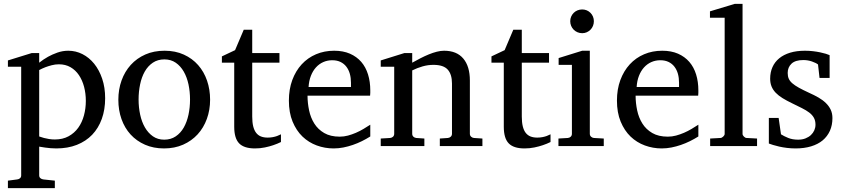

<svg xmlns="http://www.w3.org/2000/svg" viewBox="-20 -757 4368 995"><path d="M424.8 -233.9Q424.8 -272.5 415.8 -306.9Q406.7 -341.3 389.2 -367.4Q371.6 -393.6 345.5 -408.7Q319.3 -423.8 285.2 -423.8Q266.1 -423.8 247.8 -418.9Q229.5 -414.1 215.3 -408.7Q198.7 -402.3 183.1 -394V-49.8Q194.8 -45.4 208 -42Q219.2 -39.1 233.9 -36.6Q248.5 -34.2 264.2 -34.2Q305.2 -34.2 335.4 -50.8Q365.7 -67.4 385.5 -95Q405.3 -122.6 415 -158.7Q424.8 -194.8 424.8 -233.9ZM524.9 -248Q524.9 -189 507.6 -140.9Q490.2 -92.8 457.8 -58.8Q425.3 -24.9 378.2 -6.3Q331.1 12.2 272 12.2Q258.3 12.2 242.7 11Q227.1 9.8 213.9 7.8Q198.2 5.9 183.1 2.9V151.9Q183.1 161.1 189.5 166.5Q195.8 171.9 205.1 172.9L264.2 179.2V217.8H21V179.2L68.8 172.9Q78.1 171.9 84 166.5Q89.8 161.1 89.8 151.9V-411.1H21V-443.8L144 -481.9H183.1V-432.1Q204.6 -449.2 229 -462.9Q250 -474.6 277.3 -484.4Q304.7 -494.1 334 -494.1Q372.6 -494.1 407.2 -476.6Q441.9 -459 468 -426.8Q494.1 -394.5 509.5 -349.1Q524.9 -303.7 524.9 -248Z M964.8 -241.2Q964.8 -282.2 956.8 -319.8Q948.7 -357.4 932.1 -386.2Q915.5 -415 890.6 -432.1Q865.7 -449.2 832 -449.2Q797.4 -449.2 772 -432.1Q746.6 -415 730.2 -386.2Q713.9 -357.4 706.1 -319.8Q698.2 -282.2 698.2 -241.2Q698.2 -200.7 706.3 -163.1Q714.4 -125.5 731 -96.7Q747.6 -67.9 772.5 -50.5Q797.4 -33.2 831.1 -33.2Q865.2 -33.2 890.6 -50.3Q916 -67.4 932.4 -96.2Q948.7 -125 956.8 -162.6Q964.8 -200.2 964.8 -241.2ZM1068.8 -240.2Q1068.8 -187 1052 -140.9Q1035.2 -94.7 1004.2 -60.8Q973.1 -26.9 929 -7.3Q884.8 12.2 830.1 12.2Q775.4 12.2 731.4 -7.1Q687.5 -26.4 656.7 -60.1Q626 -93.8 609.6 -139.9Q593.3 -186 593.3 -240.2Q593.3 -293.5 609.9 -339.8Q626.5 -386.2 657.7 -420.7Q689 -455.1 733.2 -474.6Q777.3 -494.1 833 -494.1Q888.7 -494.1 932.6 -474.1Q976.6 -454.1 1006.8 -419.7Q1037.1 -385.3 1053 -339.1Q1068.8 -293 1068.8 -240.2Z M1436 -21Q1417.5 -11.7 1395.5 -4.4Q1377 2 1352.5 7.1Q1328.1 12.2 1301.3 12.2Q1244.6 12.2 1219.2 -14.2Q1193.8 -40.5 1193.8 -100.1V-432.1H1129.9V-464.8L1198.2 -497.1L1243.2 -603H1287.1V-481.9H1428.2V-432.1H1287.1V-152.8Q1287.1 -123 1292.2 -102.3Q1297.4 -81.5 1307.4 -68.6Q1317.4 -55.7 1332.3 -49.8Q1347.2 -43.9 1367.2 -43.9Q1381.8 -43.9 1394.3 -46.4Q1406.7 -48.8 1416 -52.2Q1426.8 -56.2 1436 -61Z M1898.9 -49.8Q1877.9 -36.6 1855.2 -25.4Q1832.5 -14.2 1808.3 -5.9Q1784.2 2.4 1759.3 7.3Q1734.4 12.2 1709 12.2Q1663.6 12.2 1621.6 -3.2Q1579.6 -18.6 1547.6 -49.3Q1515.6 -80.1 1496.3 -126.7Q1477.1 -173.3 1477.1 -235.8Q1477.1 -294.4 1494.6 -342Q1512.2 -389.6 1543.5 -423.6Q1574.7 -457.5 1617.7 -475.8Q1660.6 -494.1 1711.9 -494.1Q1758.3 -494.1 1793.5 -478.8Q1828.6 -463.4 1852.1 -436.3Q1875.5 -409.2 1887.2 -371.3Q1898.9 -333.5 1898.9 -289.1V-275.9Q1898.9 -268.1 1897.9 -261.2H1573.7Q1573.7 -223.1 1581.8 -185.1Q1589.8 -147 1608.9 -116.7Q1627.9 -86.4 1660.2 -67.6Q1692.4 -48.8 1740.7 -48.8Q1762.2 -48.8 1783.2 -54.4Q1804.2 -60.1 1824.5 -68.8Q1844.7 -77.6 1863.3 -88.6Q1881.8 -99.6 1898.9 -110.8ZM1798.8 -328.1Q1798.8 -353 1793 -374.3Q1787.1 -395.5 1775.1 -411.1Q1763.2 -426.8 1744.9 -435.8Q1726.6 -444.8 1701.7 -444.8Q1676.8 -444.8 1655.3 -435.3Q1633.8 -425.8 1617.4 -407.7Q1601.1 -389.6 1591.1 -364Q1581.1 -338.4 1579.1 -306.2H1798.8Z M2259.3 0V-39.1L2301.3 -42Q2310.1 -43 2316.2 -48.8Q2322.3 -54.7 2322.3 -64V-324.2Q2322.3 -371.6 2300.3 -396.2Q2278.3 -420.9 2226.1 -420.9Q2197.3 -420.9 2169.4 -412.8Q2141.6 -404.8 2116.2 -392.1V-64Q2116.2 -54.7 2122.1 -48.8Q2127.9 -43 2137.2 -42L2179.2 -39.1V0H1953.1V-39.1L2002 -42Q2011.2 -43 2017.1 -48.8Q2022.9 -54.7 2022.9 -64V-411.1H1953.1V-443.8L2075.2 -481.9H2116.2V-432.1Q2137.2 -443.8 2158.9 -455.1Q2180.7 -466.3 2202.1 -475.1Q2223.6 -483.9 2243.7 -489Q2263.7 -494.1 2281.2 -494.1Q2346.7 -494.1 2380.9 -453.6Q2415 -413.1 2415 -339.8V-64Q2415 -54.7 2421.1 -48.8Q2427.2 -43 2436 -42L2480 -39.1V0Z M2833 -21Q2814.5 -11.7 2792.5 -4.4Q2773.9 2 2749.5 7.1Q2725.1 12.2 2698.2 12.2Q2641.6 12.2 2616.2 -14.2Q2590.8 -40.5 2590.8 -100.1V-432.1H2526.9V-464.8L2595.2 -497.1L2640.1 -603H2684.1V-481.9H2825.2V-432.1H2684.1V-152.8Q2684.1 -123 2689.2 -102.3Q2694.3 -81.5 2704.3 -68.6Q2714.4 -55.7 2729.2 -49.8Q2744.1 -43.9 2764.2 -43.9Q2778.8 -43.9 2791.3 -46.4Q2803.7 -48.8 2813 -52.2Q2823.7 -56.2 2833 -61Z M2874 0V-39.1L2922.9 -42Q2932.1 -43 2938 -48.8Q2943.8 -54.7 2943.8 -64V-420.9H2875V-456.1L2997.1 -494.1H3036.6V-64Q3036.6 -54.7 3042.7 -48.8Q3048.8 -43 3057.6 -42L3108.9 -39.1V0ZM3057.6 -647Q3057.6 -634.3 3053 -622.8Q3048.3 -611.3 3040 -603Q3031.7 -594.7 3020.8 -589.8Q3009.8 -585 2997.1 -585Q2984.4 -585 2972.9 -589.8Q2961.4 -594.7 2953.1 -603Q2944.8 -611.3 2939.9 -622.8Q2935.1 -634.3 2935.1 -647Q2935.1 -659.7 2939.9 -670.9Q2944.8 -682.1 2953.1 -690.4Q2961.4 -698.7 2972.9 -703.4Q2984.4 -708 2997.1 -708Q3009.8 -708 3020.8 -703.4Q3031.7 -698.7 3040 -690.4Q3048.3 -682.1 3053 -670.9Q3057.6 -659.7 3057.6 -647Z M3599.1 -49.8Q3578.1 -36.6 3555.4 -25.4Q3532.7 -14.2 3508.5 -5.9Q3484.4 2.4 3459.5 7.3Q3434.6 12.2 3409.2 12.2Q3363.8 12.2 3321.8 -3.2Q3279.8 -18.6 3247.8 -49.3Q3215.8 -80.1 3196.5 -126.7Q3177.2 -173.3 3177.2 -235.8Q3177.2 -294.4 3194.8 -342Q3212.4 -389.6 3243.7 -423.6Q3274.9 -457.5 3317.9 -475.8Q3360.8 -494.1 3412.1 -494.1Q3458.5 -494.1 3493.7 -478.8Q3528.8 -463.4 3552.2 -436.3Q3575.7 -409.2 3587.4 -371.3Q3599.1 -333.5 3599.1 -289.1V-275.9Q3599.1 -268.1 3598.1 -261.2H3273.9Q3273.9 -223.1 3282 -185.1Q3290 -147 3309.1 -116.7Q3328.1 -86.4 3360.4 -67.6Q3392.6 -48.8 3440.9 -48.8Q3462.4 -48.8 3483.4 -54.4Q3504.4 -60.1 3524.7 -68.8Q3544.9 -77.6 3563.5 -88.6Q3582 -99.6 3599.1 -110.8ZM3499 -328.1Q3499 -353 3493.2 -374.3Q3487.3 -395.5 3475.3 -411.1Q3463.4 -426.8 3445.1 -435.8Q3426.8 -444.8 3401.9 -444.8Q3377 -444.8 3355.5 -435.3Q3334 -425.8 3317.6 -407.7Q3301.3 -389.6 3291.3 -364Q3281.2 -338.4 3279.3 -306.2H3499Z M3660.2 0V-39.1L3713.4 -42Q3720.2 -42 3727.8 -49.1Q3735.4 -56.2 3735.4 -63V-665H3659.2V-698.2L3787.1 -736.8H3828.1V-63Q3828.1 -56.2 3835.2 -49.1Q3842.3 -42 3849.1 -42L3903.3 -39.1V0Z M4293.9 -145Q4293.9 -108.4 4280.8 -79.1Q4267.6 -49.8 4243.2 -29.5Q4218.8 -9.3 4183.1 1.5Q4147.5 12.2 4103 12.2Q4080.1 12.2 4058.3 9.5Q4036.6 6.8 4018.3 2.7Q4000 -1.5 3985.8 -5.9Q3971.7 -10.3 3964.4 -13.2V-146H4015.1L4027.3 -61Q4042.5 -51.3 4064.7 -42.2Q4086.9 -33.2 4116.2 -33.2Q4137.7 -33.2 4154.3 -39.8Q4170.9 -46.4 4182.4 -57.1Q4193.8 -67.9 4200 -81.8Q4206.1 -95.7 4206.1 -110.8Q4206.1 -131.8 4197.8 -146.7Q4189.5 -161.6 4173.8 -173.6Q4158.2 -185.5 4135.5 -196.8Q4112.8 -208 4084 -222.2Q4056.6 -235.4 4035.6 -248.3Q4014.6 -261.2 4000.2 -276.1Q3985.8 -291 3978.5 -308.8Q3971.2 -326.7 3971.2 -349.1Q3971.2 -382.3 3983.2 -409.2Q3995.1 -436 4018.1 -454.8Q4041 -473.6 4074.5 -483.9Q4107.9 -494.1 4151.4 -494.1Q4173.3 -494.1 4193.4 -491.7Q4213.4 -489.3 4230 -485.8Q4246.6 -482.4 4259.3 -478.5Q4272 -474.6 4279.3 -471.2V-353H4227.1L4219.2 -422.9Q4208.5 -431.2 4187.5 -438.5Q4166.5 -445.8 4143.1 -445.8Q4101.6 -445.8 4081.8 -427Q4062 -408.2 4062 -378.9Q4062 -361.8 4067.6 -349.1Q4073.2 -336.4 4086.2 -325.2Q4099.1 -314 4120.4 -302.2Q4141.6 -290.5 4173.3 -275.9Q4199.7 -264.2 4221.7 -251.5Q4243.7 -238.8 4259.8 -223.1Q4275.9 -207.5 4284.9 -188.5Q4293.9 -169.4 4293.9 -145Z"/></svg>

Font: Charis SIL CyrE
Style: Regular
Weight: 400
Foundry: SIL International
Version: Version 5.000